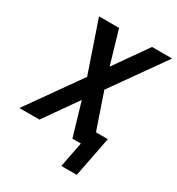

<svg xmlns="http://www.w3.org/2000/svg" viewBox="-220 -792 995 1079"><g transform="rotate(30 277.0 -253.0)"><path d="M342 164 374 0H319L256 -215L105 0H-25L217 -342L105 -670H235L298 -455L449 -670H579L337 -328L416 -97H493L442 164Z"/></g></svg>

Font: Lode
Style: Bold Italic
Weight: 700
Italic angle: -11°
Monospace: yes
Designer: Belleve Invis
Foundry: Belleve Invis
Version: Version 29.2.0; ttfautohint (v1.8.3)